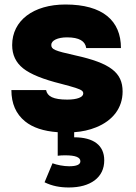

<svg xmlns="http://www.w3.org/2000/svg" viewBox="-20 -580 601 848"><path d="M440.4 127.9C440.4 62 393.6 26.4 307.6 26.4V3.9C343.3 1.5 375.5 -5.9 404.3 -17.6C478.5 -47.4 521.5 -103.5 521.5 -175.8C521.5 -259.3 467.3 -301.3 312.5 -335.4C220.2 -356 206.5 -361.8 206.5 -381.8C206.5 -401.4 234.9 -415 275.9 -415C330.1 -415 356.4 -398.4 360.8 -367.7H514.2C514.2 -488.8 433.6 -560.1 269 -560.1C127.4 -560.1 33.7 -489.3 33.7 -380.9C33.7 -337.9 49.8 -303.7 82.5 -277.8C115.2 -252 170.9 -229.5 249.5 -210C278.3 -202.6 299.8 -196.3 314 -191.9C341.8 -182.6 347.7 -177.2 347.7 -167C347.7 -150.9 320.8 -140.1 277.3 -140.1C215.3 -140.1 189 -154.3 183.6 -182.1H30.3C30.3 -123 50.3 -76.7 90.8 -43.9C124.5 -16.6 172.4 -0.5 234.9 3.9V107.9C245.1 106.4 256.3 106 268.6 106C313 106 335 114.7 335 132.3C335 147 318.4 154.3 285.2 154.3C261.2 154.3 231 148.4 211.9 141.1L176.8 225.1C209.5 241.2 244.1 248 283.7 248C332 248 370.1 237.3 398.4 216.3C426.3 194.8 440.4 165.5 440.4 127.9Z"/></svg>

Font: Estedad Black
Style: Regular
Weight: 900
Designer: Amin Abedi
Version: Version 7.3